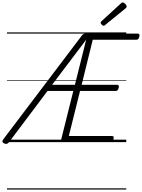

<svg xmlns="http://www.w3.org/2000/svg" viewBox="-57 -1163 1162 1571"><path d="M848 0H468Q453 0 447 -5.5Q441 -11 444 -23L543 -419H332L17 0Q9 11 -0.5 13.5Q-10 16 -22 11Q-34 6 -36.5 -2.5Q-39 -11 -31 -22L611 -870Q619 -880 626 -884Q633 -888 646 -888H1070Q1080 -888 1083 -882Q1086 -876 1083 -863Q1080 -850 1074.5 -844Q1069 -838 1059 -838H702L611 -469H904Q911 -469 914 -463Q917 -457 914 -444Q911 -431 905 -425Q899 -419 892 -419H598L506 -50H859Q870 -50 872 -44Q874 -38 872 -25Q869 -12 863 -6Q857 0 848 0ZM369 -469H556L648 -838ZM792 -952Q784 -952 775.5 -961Q767 -970 767 -976Q767 -979 767.5 -982Q768 -985 773 -989L931 -1134Q936 -1137 938.5 -1140Q941 -1143 946 -1143Q953 -1143 960.5 -1137.5Q968 -1132 973.5 -1124.5Q979 -1117 979 -1110Q979 -1106 978 -1103Q977 -1100 971 -1095L805 -960Q801 -956 798 -954Q795 -952 792 -952ZM0 378H976V388H0ZM0 -20H976V0H0ZM0 -505H976V-500H0ZM0 -898H976V-888H0Z"/></svg>

Font: Playwrite DE SAS Guides
Style: Regular
Weight: 400
Designer: Veronika Burian, José Scaglione
Foundry: TypeTogether
Version: Version 1.003